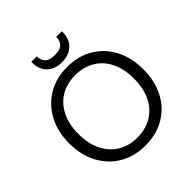

<svg xmlns="http://www.w3.org/2000/svg" viewBox="-237 -1071 1252 1252"><g transform="rotate(-45 389.0 -444.5)"><path d="M389 12Q288 12 211 -33.5Q134 -79 90.5 -160.5Q47 -242 47 -350Q47 -457 90.5 -538.5Q134 -620 211 -666Q288 -712 389 -712Q492 -712 569 -666Q646 -620 688.5 -538.5Q731 -457 731 -350Q731 -242 688.5 -160.5Q646 -79 569 -33.5Q492 12 389 12ZM389 -62Q465 -62 523 -96.5Q581 -131 613 -195.5Q645 -260 645 -350Q645 -440 613 -504.5Q581 -569 523 -603Q465 -637 389 -637Q313 -637 255.5 -603Q198 -569 165.5 -504.5Q133 -440 133 -350Q133 -260 165.5 -195.5Q198 -131 255.5 -96.5Q313 -62 389 -62ZM389 -757Q343 -757 312 -774.5Q281 -792 265 -821.5Q249 -851 249 -887V-901H299Q299 -864 320 -843.5Q341 -823 389 -823Q437 -823 458 -843.5Q479 -864 479 -901H530V-887Q530 -851 513.5 -821.5Q497 -792 466 -774.5Q435 -757 389 -757Z"/></g></svg>

Font: DVN - DM Sans
Style: Regular
Weight: 400
Designer: Colophon Foundry, Jonny Pinhorn
Foundry: Colophon Foundry
Version: Version 4.004;gftools[0.9.30]